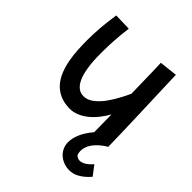

<svg xmlns="http://www.w3.org/2000/svg" viewBox="-214 -643 1054 1054"><g transform="rotate(45 312.5 -116.5)"><path d="M613.8 210Q598.1 228.5 582.5 241.2Q566.9 253.9 552.2 261.7Q537.6 269.5 523.7 272.7Q509.8 275.9 497.1 275.9Q475.1 275.9 454.8 268.6Q434.6 261.2 418.7 247.6Q402.8 233.9 393.3 214.4Q383.8 194.8 383.8 170.9Q383.8 158.2 386.7 142.8Q389.6 127.4 396.7 109.9Q403.8 92.3 416 72.5Q428.2 52.7 446.8 30.8L444.8 -105Q428.7 -76.2 408.2 -50.5Q387.7 -24.9 363.8 -5.6Q339.8 13.7 312.7 24.9Q285.6 36.1 255.9 35.2Q211.9 33.7 180.4 18.6Q148.9 3.4 127.4 -21.7Q106 -46.9 93 -79.8Q80.1 -112.8 73.2 -149.4Q66.4 -186 64.2 -224.4Q62 -262.7 62 -298.8Q62 -349.6 66.4 -401.6Q70.8 -453.6 79.1 -507.8L179.2 -504.9Q171.4 -444.3 168.7 -396Q166 -347.7 166 -311Q166 -294.4 166.5 -269Q167 -243.7 170.2 -215.1Q173.3 -186.5 180.2 -158.7Q187 -130.9 199.5 -109.1Q211.9 -87.4 231 -75.7Q250 -64 277.8 -67.9Q315.4 -73.2 356.2 -119.6Q397 -166 441.9 -262.2Q440.4 -339.8 439.2 -386.2Q438 -432.6 437.5 -457Q436.5 -485.8 436 -497.1L541 -508.8Q543.9 -424.8 546.1 -357.2Q548.3 -289.6 550.3 -235.6Q552.2 -181.6 553.5 -140.9Q554.7 -100.1 555.7 -70.3Q557.6 -0.5 558.1 33.2Q535.2 46.9 519.3 60.5Q503.4 74.2 492.9 87.4Q482.4 100.6 476.6 112.5Q470.7 124.5 468.3 135.3Q462.4 160.2 470.2 183.1Q473.1 187.5 478 190.9Q481.9 193.8 487.8 196Q493.7 198.2 502 198.2Q514.6 198.2 532 189Q549.3 179.7 571.8 154.8Z"/></g></svg>

Font: McLaren
Style: Regular
Weight: 400
Designer: Astigmatic (AOETI)
Foundry: Astigmatic (AOETI)
Version: Version 1.000